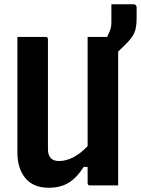

<svg xmlns="http://www.w3.org/2000/svg" viewBox="-20 -874 664 905"><path d="M210 11Q137 11 99.5 -34.5Q62 -80 62 -155V-700H195Q206 -700 206 -689V-171Q206 -115 258 -115Q290 -115 323.5 -131.5Q357 -148 393 -185V-700H485Q487 -705 490 -711Q493 -717 497 -727Q502 -738 503.5 -748Q505 -758 505 -774V-854H608Q624 -854 624 -838V-790Q624 -744 613.5 -720Q603 -696 577 -670Q556 -649 537 -631V0H404Q393 0 393 -11V-87H374Q344 -38 305 -13.5Q266 11 210 11Z"/></svg>

Font: Recursive Mn Lnr St
Style: Bold
Weight: 700
Monospace: yes
Version: Version 1.079;hotconv 1.0.112;makeotfexe 2.5.65598; ttfautoh